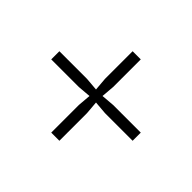

<svg xmlns="http://www.w3.org/2000/svg" viewBox="-117 -667 834 834"><g transform="rotate(-45 300.0 -250.0)"><path d="M550 -225V-275H380L320 -270L325 -330V-500H275V-330L280 -270L220 -275H50V-225H220L280 -230L275 -170V0H325V-170L320 -230L380 -225Z"/></g></svg>

Font: Millimetre
Style: Light
Weight: 200
Designer: Jérémy Landes
Version: Version 1.0